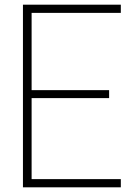

<svg xmlns="http://www.w3.org/2000/svg" viewBox="-20 -800 583 820"><path d="M496 0H78V-780H496V-745H115V-415H446V-381H115V-35H496Z"/></svg>

Font: Tanohe Sans ExtraLight
Style: Regular
Weight: 250
Designer: Village Type and Design LLC & Cristiano Sobral
Foundry: Cooper Hewitt Smithsonian Design Museum
Version: Version 1.00;September 29, 2021;FontCreator 13.0.0.2655 64-b